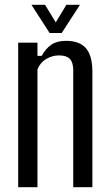

<svg xmlns="http://www.w3.org/2000/svg" viewBox="-20 -777 456 797"><path d="M55.5 0V-600H135.5V-545H153Q170 -576 193.5 -591.8Q217 -607.5 254 -607.5Q309.5 -607.5 336.2 -577.5Q363 -547.5 363.5 -481V0H284V-487Q283.5 -519 269.5 -533Q255.5 -547 225 -547Q196 -547 170.8 -531.5Q145.5 -516 135.5 -488.5V0ZM186 -640 110.5 -757H167L211.5 -684L255.5 -757H312L236 -640Z"/></svg>

Font: Big Shoulders Text Thin
Style: Regular
Weight: 400
Version: Version 2.002